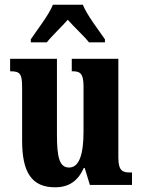

<svg xmlns="http://www.w3.org/2000/svg" viewBox="-20 -786 604 816"><path d="M111 -619V-606H179C199 -632 242 -672 268 -702C292 -674 342 -628 358 -606H426V-619C400 -657 350 -721 332 -766H205C187 -721 136 -657 111 -619ZM214 10C272 10 311 -16 336 -72H340L362 0H541V-53H533C503 -53 483 -58 483 -116V-536H285V-483H288C318 -483 335 -477 335 -419V-227C335 -134 318 -74 274 -74C232 -74 222 -118 222 -215V-536H23V-483H26C67 -483 74 -470 74 -413V-188C74 -53 115 10 214 10Z"/></svg>

Font: Noto Serif Armenian ExtraCondensed ExtraBold
Style: Regular
Weight: 800
Width: 2
Designer: Monotype Design Team
Foundry: Monotype Imaging Inc.
Version: Version 2.008